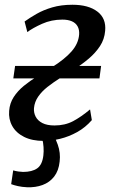

<svg xmlns="http://www.w3.org/2000/svg" viewBox="-20 -583 484 808"><path d="M93.5 205Q72 204 55.5 200.2Q39 196.5 27 192L35.5 134Q45 137 57.5 138.8Q70 140.5 77 140.5Q115 140.5 136.5 125.5Q158 110.5 162.5 71Q164.5 54.5 163.2 35.8Q162 17 157.5 0L156 -36.5H196Q210.5 -9.5 223 25.5Q235.5 60.5 231 97Q227 135.5 208 160Q189 184.5 159.2 195.5Q129.5 206.5 93.5 205ZM163.5 10Q115 10 81.2 -7Q47.5 -24 31.5 -52.8Q15.5 -81.5 18.5 -116.5Q21 -149 37.8 -174.8Q54.5 -200.5 80.5 -221.8Q106.5 -243 137.5 -262Q168.5 -281 198.5 -300Q252 -333.5 281 -366.5Q310 -399.5 313 -437.5Q314.5 -458 306.5 -472.2Q298.5 -486.5 282.2 -493.5Q266 -500.5 242.5 -500.5Q196.5 -500.5 157 -482.8Q117.5 -465 95 -448L83.5 -492.5Q105 -508 133.8 -524.5Q162.5 -541 200 -552Q237.5 -563 285 -563Q352.5 -563 390 -534.2Q427.5 -505.5 422.5 -453Q419.5 -417.5 400.8 -389Q382 -360.5 353.8 -336.5Q325.5 -312.5 293.8 -292.5Q262 -272.5 233 -254.5Q204.5 -236.5 180.2 -217.5Q156 -198.5 140.8 -176.5Q125.5 -154.5 123 -128Q121.5 -109 130 -92.2Q138.5 -75.5 158.2 -65.2Q178 -55 209.5 -55Q253.5 -55 287.8 -73.2Q322 -91.5 359 -122.5L366.5 -77.5Q339.5 -46.5 304.8 -27.2Q270 -8 233.5 1Q197 10 163.5 10ZM36 -253 43.5 -305.5H405.5L398.5 -253Z"/></svg>

Font: Merriweather 28pt
Style: Italic
Weight: 400
Italic angle: -7.8°
Version: Version 2.101